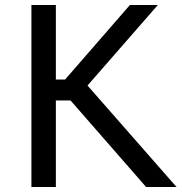

<svg xmlns="http://www.w3.org/2000/svg" viewBox="-20 -750 728 770"><path d="M106 0V-730H204V-431H241L501 -730H613L331 -407L688 0H566L263 -347H204V0Z"/></svg>

Font: Cazoo Sans
Style: Regular
Weight: 400
Designer: Jonathan Barnbrook, Julián Moncada
Foundry: Barnbrook Fonts
Version: Version 2.000;Glyphs 3.3 (3337)